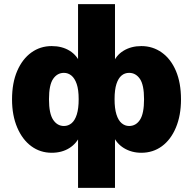

<svg xmlns="http://www.w3.org/2000/svg" viewBox="-20 -725 930 925"><path d="M356 180V-76H368Q350 -34 314 -11.5Q278 11 229 11Q174 11 131 -20.5Q88 -52 63 -110.5Q38 -169 38 -246Q38 -326 63 -383.5Q88 -441 131 -472Q174 -503 229 -503Q279 -503 315.5 -480.5Q352 -458 368 -416H356V-705H534V-416H523Q538 -458 575 -480.5Q612 -503 661 -503Q716 -503 759.5 -472Q803 -441 827.5 -383.5Q852 -326 852 -246Q852 -169 827.5 -110.5Q803 -52 760 -20.5Q717 11 661 11Q614 11 577 -11.5Q540 -34 523 -76H534V180ZM288 -118Q309 -118 325 -131.5Q341 -145 350 -173.5Q359 -202 359 -247Q359 -293 349.5 -320.5Q340 -348 324 -361Q308 -374 288 -374Q256 -374 236 -345Q216 -316 216 -247Q216 -178 236 -148Q256 -118 288 -118ZM602 -118Q635 -118 654.5 -148Q674 -178 674 -247Q674 -316 654 -345Q634 -374 602 -374Q581 -374 565.5 -361Q550 -348 541 -320.5Q532 -293 532 -247Q532 -202 541 -173.5Q550 -145 566 -131.5Q582 -118 602 -118Z"/></svg>

Font: Nunito Sans 12pt Black
Style: Regular
Weight: 900
Designer: Vernon Adams
Foundry: Vernon Adams
Version: Version 3.101;gftools[0.9.27]